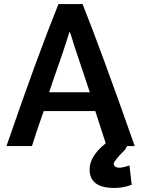

<svg xmlns="http://www.w3.org/2000/svg" viewBox="-20 -716 715 949"><path d="M646 6H507L451 -167H196Q153 -45 138 6H12Q164 -436 269 -696H388Q477 -474 646 6ZM424 -260 350 -481Q345 -496 339.5 -514.5Q334 -533 330.5 -543.5Q327 -554 324 -559Q320 -550 309 -513Q295 -468 264.5 -381.5Q234 -295 223 -260ZM545 213Q423 213 423 122Q423 46 525 -24H624Q599 23 598 25Q597 25 594.5 26.5Q592 28 591 29Q593 28 594 28Q544 78 542 93Q543 113 572 113Q594 111 620 102L631 197Q591 213 545 213Z"/></svg>

Font: Repo
Style: DemiBold
Weight: 600
Designer: Stefan Peev
Foundry: Context Ltd
Version: Version 001.000